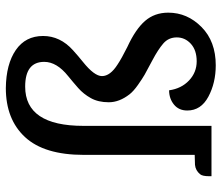

<svg xmlns="http://www.w3.org/2000/svg" viewBox="-72 -692 778 675"><g transform="rotate(-90 317.5 -354.0)"><path d="M111 -449Q111 -588 173.5 -655.5Q236 -723 346 -723Q430 -722 479.5 -688Q529 -654 529 -592Q529 -532 479 -487Q458 -468 438 -452Q388 -412 388 -385Q388 -356 429 -330Q450 -316 490 -296Q553 -267 582 -233.5Q611 -200 611 -152Q611 -85 560.5 -35Q510 15 426 15Q364 15 315.5 -11Q267 -37 267 -85Q267 -115 288 -132Q309 -149 338 -149Q344 -106 372.5 -79Q401 -52 440 -52Q479 -52 501.5 -72.5Q524 -93 524 -122Q524 -151 502.5 -169.5Q481 -188 444 -207.5Q407 -227 393 -235Q379 -243 357 -258.5Q335 -274 324 -288Q296 -324 296 -361Q296 -398 310.5 -424Q325 -450 346 -468.5Q367 -487 388 -504Q438 -544 438 -588Q438 -655 351 -655Q213 -655 213 -450V0H36V-8Q36 -32 43 -40Q56 -56 76 -58L111 -59Z"/></g></svg>

Font: Karma SemiBold
Style: Regular
Weight: 600
Designer: Joana Correia
Foundry: Indian Type Foundry
Version: Version 1.202;PS 1.0;hotconv 1.0.78;makeotf.lib2.5.61930; tt